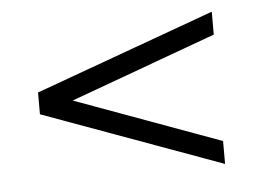

<svg xmlns="http://www.w3.org/2000/svg" viewBox="-35 -446 558 416"><g transform="rotate(-5 244.0 -238.5)"><path d="M122.1 -238.8 439 -123V-73.2L48.8 -215.3V-262.7L439 -404.3V-354.5Z"/></g></svg>

Font: Libertinage
Style: f
Weight: 400
Designer: OSP
Foundry: OSP
Version: Version 1.0; 2008; OFL relea